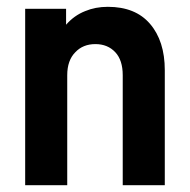

<svg xmlns="http://www.w3.org/2000/svg" viewBox="-20 -546 560 566"><path d="M174.8 -520V-473.1Q198.7 -500.5 231 -513.2Q261.2 -525.9 297.9 -525.9Q378.9 -525.9 421.9 -476.1Q465.8 -425.3 465.8 -338.9V0H341.8V-324.2Q341.8 -368.7 319.8 -392.1Q297.4 -416 261.2 -416Q224.6 -416 202.1 -392.1Q178.2 -368.2 178.2 -324.2V0H54.2V-520Z"/></svg>

Font: D-DIN-PRO
Style: Bold
Weight: 700
Designer: Charles Nix
Foundry: Datto Inc.
Version: Version 1.000;hotconv 1.0.109;makeotfexe 2.5.65596